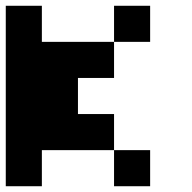

<svg xmlns="http://www.w3.org/2000/svg" viewBox="-20 -645 665 665"><path d="M125 -125V0H0V-625H125V-500H375V-375H250V-250H375V-125ZM375 -500V-625H500V-500ZM375 -125H500V0H375Z"/></svg>

Font: Tiny5
Style: Regular
Weight: 400
Designer: Stefan Schmidt
Foundry: Made with Bits'n'Picas by Kreative Software
Version: Version 1.002; ttfautohint (v1.8.4.7-5d5b)